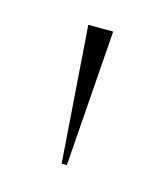

<svg xmlns="http://www.w3.org/2000/svg" viewBox="-52 -751 275 320"><g transform="rotate(15 85.5 -590.5)"><path d="M81 -473 64 -708H107L90 -473Z"/></g></svg>

Font: Kalnia SemiExpanded ExtraLight
Style: Regular
Weight: 250
Width: 6
Designer: Frida Medrano
Foundry: Frida Medrano
Version: Version 1.105